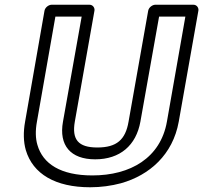

<svg xmlns="http://www.w3.org/2000/svg" viewBox="-20 -756 858 811"><path d="M370 -15C236 -15 161 -64 138 -144C130 -171 129 -204 136 -242L214 -686H325L246 -242C228 -142 278 -83 382 -83C487 -83 555 -142 573 -242L652 -686H763L685 -242C658 -89 531 -15 370 -15ZM391 -133C310 -133 283 -167 296 -242L379 -711C381 -722 373 -736 358 -736H198C187 -736 171 -726 168 -711L86 -242C78 -198 79 -157 89 -122C119 -21 214 35 361 35C406 35 450 29 491 18C612 -16 710 -103 735 -242L818 -711C820 -722 812 -736 797 -736H636C625 -736 609 -726 606 -711L523 -242C510 -166 473 -133 391 -133Z"/></svg>

Font: Asimov
Style: WidOuIt
Weight: 500
Designer: Google
Version: Version 2.000980; 2014